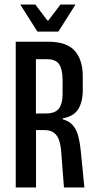

<svg xmlns="http://www.w3.org/2000/svg" viewBox="-20 -822 417 842"><path d="M260.5 0 248.5 -155.5Q246.5 -183 239.8 -204.8Q233 -226.5 217.8 -239Q202.5 -251.5 175 -251.5H114V-324L183 -324.5Q223.5 -325 239 -346.8Q254.5 -368.5 254.5 -409V-471Q254.5 -516.5 239.8 -539.5Q225 -562.5 185.5 -562.5H110.5V-639H192Q272 -639 307.5 -599.5Q343 -560 343 -487V-426.5Q343 -375.5 323.2 -343.5Q303.5 -311.5 255 -303V-294L229 -304.5Q269.5 -299 290.5 -281.2Q311.5 -263.5 320.8 -233Q330 -202.5 334.5 -157.5L350 0ZM49 0V-639H137.5V-303L138 -266V0ZM144 -683.5 69 -802H135L188 -732H192L245 -802H311L236 -683.5Z"/></svg>

Font: Anek Latin Condensed Medium
Style: Regular
Weight: 500
Width: 3
Designer: Yesha Goshar
Foundry: Ek Type
Version: Version 1.003